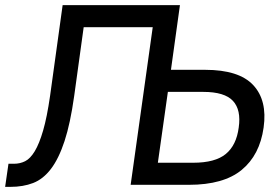

<svg xmlns="http://www.w3.org/2000/svg" viewBox="-38 -720 1078 748"><path d="M-5 -82H16Q40 -82 60 -92Q80 -102 97.5 -131Q115 -160 130 -211.5Q145 -263 157 -346L206 -700H663L628 -448H761Q893 -448 948.5 -388.5Q1004 -329 989 -223Q974 -116 903.5 -58Q833 0 698 0H471L557 -614H288L251 -346Q236 -239 213.5 -170.5Q191 -102 160.5 -62Q130 -22 91 -7Q52 8 3 8H-18ZM616 -362 577 -86H715Q800 -86 841.5 -120Q883 -154 892 -223Q902 -292 869.5 -327Q837 -362 754 -362Z"/></svg>

Font: Retni Sans Medium
Style: Italic
Weight: 500
Italic angle: -8°
Designer: Vitaly Kuzmin
Foundry: ParaType Ltd.
Version: Version 1.00;June 10, 2019;FontCreator 11.5.0.2425 64-bit; t